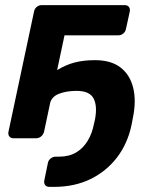

<svg xmlns="http://www.w3.org/2000/svg" viewBox="-20 -540 603 750"><path d="M32 0Q22 0 16.5 -7Q11 -14 13 -25L113 -495Q115 -506 123.5 -513Q132 -520 142 -520H467Q478 -520 483.5 -513Q489 -506 487 -495L472 -427Q470 -416 461.5 -409Q453 -402 442 -402H232L152 -25Q149 -14 140.5 -7Q132 0 122 0ZM203 -266Q237 -287 272 -296Q307 -305 351 -305Q413 -305 450 -277Q487 -249 500 -198Q513 -147 499 -79L494 -53Q479 20 437.5 74.5Q396 129 333.5 159.5Q271 190 191 190H173Q162 190 156.5 183Q151 176 153 165L167 97Q169 86 178 79Q187 72 198 72H210Q250 72 277.5 55.5Q305 39 322.5 10Q340 -19 347 -56L351 -73Q361 -126 345.5 -155.5Q330 -185 279 -185Q239 -185 210 -173.5Q181 -162 175 -135Z"/></svg>

Font: Rubik Light SemiBold
Style: Italic
Weight: 600
Italic angle: -12°
Version: Version 2.104